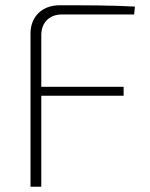

<svg xmlns="http://www.w3.org/2000/svg" viewBox="-20 -710 572 730"><path d="M215 -655H490L493 -685C399 -690 302 -690 206 -690C141 -690 96 -647 96 -583V0H137V-346H450V-380H137V-577C137 -624 168 -655 215 -655Z"/></svg>

Font: Exo 2 Extra Light
Style: Regular
Weight: 250
Designer: Natanael Gama
Version: Version 1.001;PS 001.001;hotconv 1.0.88;makeotf.lib2.5.64775